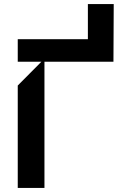

<svg xmlns="http://www.w3.org/2000/svg" viewBox="-20 -919 610 939"><path d="M536.2 -899.1 534.8 -617.2H197.4V0H66.8V-500.7L182.5 -617.2H66.8V-727.3H409.8V-899.1Z"/></svg>

Font: Riot Sans
Style: Bold
Weight: 600
Designer: Rasmus Andersson
Foundry: rsms
Version: Version 4.001